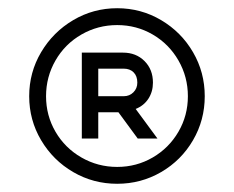

<svg xmlns="http://www.w3.org/2000/svg" viewBox="-20 -868 569 467"><path d="M315 -531H363L310 -603Q330 -611 341 -628Q352 -645 352 -667Q352 -699 331.5 -719.5Q311 -740 279 -740H179V-531H219V-595H268ZM314 -667Q314 -653 304.5 -643.5Q295 -634 281 -634H219V-701H281Q296 -701 305 -692Q314 -683 314 -667ZM478 -634Q478 -576 449.5 -527Q421 -478 372 -449.5Q323 -421 265 -421Q207 -421 158 -449.5Q109 -478 80 -527Q51 -576 51 -634Q51 -692 80 -741Q109 -790 158 -819Q207 -848 265 -848Q323 -848 372 -819Q421 -790 449.5 -741Q478 -692 478 -634ZM265 -462Q312 -462 351.5 -485Q391 -508 414 -547.5Q437 -587 437 -634Q437 -681 414 -721Q391 -761 351.5 -784Q312 -807 265 -807Q218 -807 178 -784Q138 -761 115 -721Q92 -681 92 -634Q92 -587 115 -547.5Q138 -508 178 -485Q218 -462 265 -462Z"/></svg>

Font: SUITE Light
Style: Regular
Weight: 300
Designer: Sun
Foundry: Sun
Version: Version 2.040